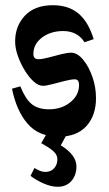

<svg xmlns="http://www.w3.org/2000/svg" viewBox="-20 -527 418 736"><path d="M205 -3Q129 -3 86 -52.5Q43 -102 26 -187L58 -196Q77 -148 101.5 -128Q126 -108 168 -108Q216 -108 249.5 -135Q283 -162 283 -201Q283 -223 267 -223Q254 -223 229.5 -217Q205 -211 181 -204.5Q157 -198 145 -198Q127 -198 108.5 -215Q90 -232 74 -258.5Q58 -285 48 -314Q38 -343 38 -368Q38 -427 75.5 -467Q113 -507 183 -507Q243 -507 281 -475Q319 -443 339 -377L304 -365Q277 -408 222 -408Q174 -408 141 -383Q108 -358 108 -320Q108 -300 127 -300Q142 -300 166 -306.5Q190 -313 214 -319Q238 -325 253 -325Q276 -325 298 -299Q320 -273 334 -233Q348 -193 348 -151Q348 -84 311 -43.5Q274 -3 205 -3ZM201 189Q176 189 146.5 176Q117 163 97 147L112 117Q124 124 133.5 128Q143 132 154 132Q175 132 187.5 118Q200 104 200 83Q200 67 185 53Q170 39 138 22L177 -46L236 -12L213 30Q273 67 273 111Q273 145 253.5 167Q234 189 201 189Z"/></svg>

Font: Jaini Purva
Style: Regular
Weight: 400
Designer: Maithili Shingre, Girish Dalvi (Devanagari), Taresh Vohra (Latin)
Foundry: Ek Type
Version: Version 2.000; ttfautohint (v1.8.4.7-5d5b)